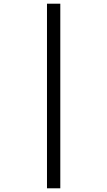

<svg xmlns="http://www.w3.org/2000/svg" viewBox="-20 -852 580 1038"><path d="M234 -832H306V166H234Z"/></svg>

Font: binaryvertical115
Style: Book
Weight: 400
Designer: Jelle Bosma - Monotype Design Team
Foundry: Monotype Imaging Inc.
Version: Version 2.003